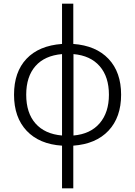

<svg xmlns="http://www.w3.org/2000/svg" viewBox="-20 -780 732 1040"><path d="M316 9Q193 1 124.5 -71.5Q56 -144 56 -267Q56 -390 123.5 -461.5Q191 -533 316 -542V-760H377V-542Q500 -533 568 -461Q636 -389 636 -267Q636 -145 568 -72.5Q500 0 377 9V240H316ZM316 -487Q222 -479 172 -422Q122 -365 122 -267Q122 -168 172.5 -111Q223 -54 316 -46ZM570 -267Q570 -364 520 -421.5Q470 -479 378 -487V-46Q470 -54 520 -112.5Q570 -171 570 -267Z"/></svg>

Font: OpenSansMMV
Style: Light
Weight: 300
Foundry: Ascender Corporation
Version: Version 4.001